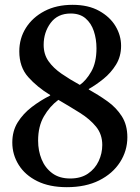

<svg xmlns="http://www.w3.org/2000/svg" viewBox="-20 -764 579 796"><path d="M257 12Q185 12 134.5 -13Q84 -38 57.5 -80.5Q31 -123 31 -173Q31 -221 53.5 -257Q76 -293 112 -320.5Q148 -348 188 -368V-370Q134 -403 97 -444.5Q60 -486 60 -551Q60 -605 87.5 -648.5Q115 -692 164.5 -718Q214 -744 281 -744Q346 -744 391 -719Q436 -694 459 -655.5Q482 -617 482 -574Q482 -530 461 -496Q440 -462 409 -437Q378 -412 348 -395V-393Q389 -370 425.5 -344Q462 -318 485 -282Q508 -246 508 -195Q508 -139 477.5 -91.5Q447 -44 391 -16Q335 12 257 12ZM222 -350Q186 -323 162 -281.5Q138 -240 138 -181Q138 -139 152.5 -103.5Q167 -68 196.5 -46Q226 -24 271 -24Q315 -24 344.5 -44Q374 -64 389 -96Q404 -128 404 -163Q404 -207 378.5 -238.5Q353 -270 311.5 -296Q270 -322 222 -350ZM311 -412Q337 -430 358.5 -467.5Q380 -505 380 -564Q380 -602 369 -635Q358 -668 334.5 -688Q311 -708 273 -708Q219 -708 190 -669Q161 -630 161 -578Q161 -539 181 -510.5Q201 -482 235 -458.5Q269 -435 311 -412Z"/></svg>

Font: Castoro
Style: Regular
Weight: 400
Designer: John Hudson
Foundry: Tiro Typeworks Ltd.
Version: Version 2.04